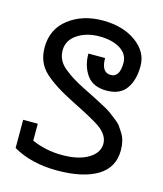

<svg xmlns="http://www.w3.org/2000/svg" viewBox="-109 -798 753 888"><g transform="rotate(15 267.5 -354.5)"><path d="M248 -552H328Q328 -483 373 -483Q416 -483 416 -552Q416 -594 377.5 -618Q339 -642 277.5 -642Q216 -642 172.5 -613Q129 -584 129 -536Q129 -488 168.5 -455Q208 -422 265.5 -393.5Q323 -365 332 -360Q341 -355 371 -339.5Q401 -324 410.5 -316.5Q420 -309 441.5 -293Q463 -277 471 -265Q479 -253 490 -236Q509 -205 509 -159Q509 -75 439.5 -33.5Q370 8 247 8Q124 8 36 -43V-178H106V-97Q173 -67 251.5 -67Q330 -67 376.5 -95Q423 -123 423 -167Q423 -208 376 -242Q339 -267 240.5 -316Q142 -365 93.5 -410Q45 -455 45 -527Q45 -615 111 -666Q177 -717 274 -717Q371 -717 433.5 -671.5Q496 -626 496 -558.5Q496 -491 466.5 -449.5Q437 -408 372.5 -408Q308 -408 278 -450Q248 -492 248 -552Z"/></g></svg>

Font: Cherry Swash
Style: Regular
Weight: 400
Designer: Kasatkina Nataliya
Foundry: Nataliya Kasatkina
Version: Version 1.001